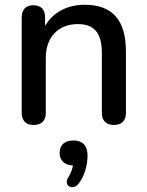

<svg xmlns="http://www.w3.org/2000/svg" viewBox="-20 -517 616 805"><path d="M121 7C154 7 172 -11 172 -44V-276C172 -361 225 -416 306 -416C375 -416 407 -379 407 -295V-44C407 -11 425 7 458 7C490 7 508 -11 508 -44V-301C508 -433 451 -497 335 -497C263 -497 202 -466 169 -408V-444C169 -477 152 -495 120 -495C89 -495 71 -477 71 -444V-44C71 -11 89 7 121 7ZM308 255C335 222 347 174 347 135C347 93 326 72 288 72C251 72 230 91 230 124C230 156 250 175 286 177C283 192 277 209 268 224C242 260 284 284 308 255Z"/></svg>

Font: Nunito SemiBold
Style: Regular
Weight: 600
Designer: Vernon Adams
Foundry: Vernon Adams
Version: Version 3.602